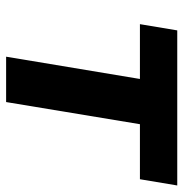

<svg xmlns="http://www.w3.org/2000/svg" viewBox="-6 -578 585 612"><g transform="rotate(90 286.0 -272.5)"><path d="M57.5 -426.5 77.4 -545.5H571.7L551.8 -426.5H376.4L305.8 0H161.2L232.2 -426.5Z"/></g></svg>

Font: Karasuma Gothic
Style: Bold Italic
Weight: 700
Italic angle: 9.39998°
Designer: Rasmus Andersson / Ryoko Nishizuka
Foundry: Genbu
Version: Version 1.00